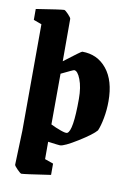

<svg xmlns="http://www.w3.org/2000/svg" viewBox="-93 -715 661 957"><g transform="rotate(10 238.0 -236.5)"><path d="M84 184.1Q79.1 184.1 62.5 167.2Q45.9 150.4 45.9 145L51.8 -27.8L53.2 -566.9L12.2 -582V-637.2Q138.7 -657.2 152.8 -657.2Q158.2 -657.2 174.1 -640.6Q189.9 -624 189.9 -618.2V-403.8Q272.9 -467.8 277.8 -467.8Q355 -467.8 402.1 -409.4Q449.2 -351.1 449.2 -247.1Q449.2 -203.1 441.4 -161.4Q433.6 -119.6 422.9 -95.2Q403.3 -71.8 336.7 -30.3Q270 11.2 249 11.2Q242.2 11.2 188 3.9V91.8L231 106.9V164.1Q98.1 184.1 84 184.1ZM273.9 -56.2Q301.8 -70.3 301.8 -232.9Q301.8 -292 286.6 -331.1Q271.5 -370.1 253.9 -370.1Q250 -370.1 189.9 -340.8L189 -84Q213.4 -71.8 240.2 -62.3Q267.1 -52.7 273.9 -56.2Z"/></g></svg>

Font: Grenze
Style: Bold
Weight: 700
Designer: Renata Polastri
Foundry: Omnibus-Type
Version: Version 1.002;PS 001.002;hotconv 1.0.88;makeotf.lib2.5.64775